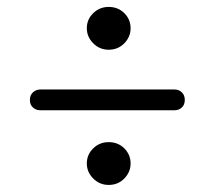

<svg xmlns="http://www.w3.org/2000/svg" viewBox="-20 -625 604 546"><path d="M289.1 -483.6Q263.2 -483.6 245.1 -501.9Q226.9 -520.2 226.9 -544.7Q226.9 -569.8 245.1 -587.6Q263.2 -605.3 289.1 -605.3Q315.7 -605.3 333.5 -587.6Q351.4 -569.8 351.4 -544.7Q351.4 -520.2 333.5 -501.9Q315.7 -483.6 289.1 -483.6ZM65 -341Q65 -354.5 73.8 -362.5Q82.5 -370.5 94.5 -370.5H477Q488.5 -370.5 497 -362.5Q505.5 -354.5 505.5 -341Q505.5 -327 497 -319.2Q488.5 -311.5 477 -311.5H94Q82.5 -311.5 73.8 -319.2Q65 -327 65 -341ZM289.1 -99.1Q263.2 -99.1 245.1 -117.4Q226.9 -135.7 226.9 -160.2Q226.9 -185.3 245.1 -203.1Q263.2 -220.8 289.1 -220.8Q315.7 -220.8 333.5 -203.1Q351.4 -185.3 351.4 -160.2Q351.4 -135.7 333.5 -117.4Q315.7 -99.1 289.1 -99.1Z"/></svg>

Font: Fraunces 9pt SemiBold
Style: Regular
Weight: 600
Version: Version 1.000;[b76b70a41]